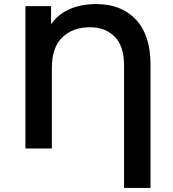

<svg xmlns="http://www.w3.org/2000/svg" viewBox="-20 -730 849 944"><path d="M590 194V-408Q590 -503 544 -549.5Q498 -596 422 -596Q339 -596 287 -547Q235 -498 235 -395V0H105V-700H231V-611Q268 -662 324 -686Q380 -710 453 -710Q577 -710 648.5 -633.5Q720 -557 720 -413V194Z"/></svg>

Font: Montserrat SemiBold
Style: Regular
Weight: 600
Designer: Julieta Ulanovsky
Foundry: Julieta Ulanovsky
Version: Version 9.000; ttfautohint (v1.8.4.7-5d5b)